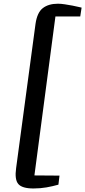

<svg xmlns="http://www.w3.org/2000/svg" viewBox="-20 -876 470 1060"><path d="M165 164.5Q102 164.5 81 139.8Q60 115 69 52L176 -743.5Q185 -807 216.5 -831.2Q248 -855.5 300 -855.5Q316.5 -855.5 338 -852.2Q359.5 -849 380.2 -845Q401 -841 415 -837.5Q429 -834 430.5 -834L423 -785H286L170 92.5L308.5 93.5L302.5 143.5Q270.5 152.5 236.8 158.5Q203 164.5 165 164.5Z"/></svg>

Font: Merriweather 20pt SemiBold
Style: Italic
Weight: 600
Italic angle: -7.8°
Version: Version 2.101